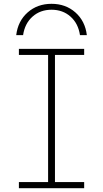

<svg xmlns="http://www.w3.org/2000/svg" viewBox="-20 -986 540 1006"><path d="M250 -966Q324 -966 375 -921Q426 -876 435 -802H399Q390 -863 349.5 -899Q309 -935 250 -935Q191 -935 150.5 -899Q110 -863 101 -802H65Q74 -876 125 -921Q176 -966 250 -966ZM79 0V-32H232V-698H79V-730H421V-698H268V-32H421V0Z"/></svg>

Font: M PLUS Code Latin ExtraLight
Style: Regular
Weight: 250
Designer: Coji Morishita
Foundry: UNDERFOREST DESIGN
Version: Version 1.002; ttfautohint (v1.8.3)